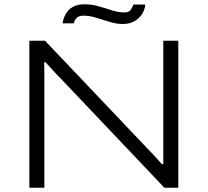

<svg xmlns="http://www.w3.org/2000/svg" viewBox="-20 -876 969 896"><path d="M117 0V-686H190L668 -183Q678 -173 690.5 -159.5Q703 -146 715 -133Q727 -120 735 -110H742Q742 -126 742 -152.5Q742 -179 742 -201V-686H812V0H747L265 -508Q244 -529 224 -551Q204 -573 193 -585H186Q187 -566 187 -535Q187 -504 187 -481V0ZM272 -767Q275 -789 286 -809.5Q297 -830 318.5 -843Q340 -856 375 -856Q407 -856 439 -847Q471 -838 501.5 -828Q532 -818 560 -818Q582 -818 590.5 -831Q599 -844 603 -855H658Q656 -831 643 -810.5Q630 -790 607.5 -777Q585 -764 552 -764Q524 -764 491.5 -774Q459 -784 428 -793.5Q397 -803 370 -803Q346 -803 336 -790.5Q326 -778 324 -767Z"/></svg>

Font: Archivo Expanded ExtraLight
Style: Regular
Weight: 250
Width: 7
Designer: Hector Gatti
Foundry: Omnibus-Type
Version: Version 2.001